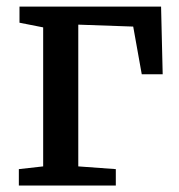

<svg xmlns="http://www.w3.org/2000/svg" viewBox="-20 -576 557 596"><path d="M38.5 0V-51L114 -59.5V-491L40.5 -505.5V-555.5H480L485 -345.5H420L393.5 -493.5L223 -499.5V-59.5L339.5 -51V0Z"/></svg>

Font: Merriweather Medium
Style: Regular
Weight: 500
Version: Version 2.100